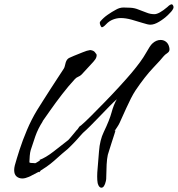

<svg xmlns="http://www.w3.org/2000/svg" viewBox="-20 -790 828 894"><path d="M452 84Q443 84 437 70L438 71Q434 65 433 48.5Q432 32 433 13Q437 -33 441 -85.5Q445 -138 463 -175Q490 -231 499.5 -266.5Q509 -302 524 -328Q509 -315 488 -293.5Q467 -272 444.5 -248.5Q422 -225 401.5 -204.5Q381 -184 366 -171Q364 -169 356 -160Q348 -151 340 -142Q332 -133 329 -130Q325 -126 312.5 -113Q300 -100 295 -96Q267 -73 249 -56.5Q231 -40 214 -26.5Q197 -13 171 3Q169 4 167 7.5Q165 11 161 13L162 12Q163 11 163 10Q163 9 155.5 12.5Q148 16 146 18H145Q136 22 128.5 26.5Q121 31 113 34Q106 37 98.5 39Q91 41 84 41Q68 41 57 31.5Q46 22 46 2Q46 -8 49 -20Q57 -49 71 -92.5Q85 -136 105.5 -184.5Q126 -233 152 -276Q163 -294 180 -320.5Q197 -347 214.5 -374.5Q232 -402 247 -424.5Q262 -447 269 -458Q280 -473 281.5 -481.5Q283 -490 286 -499Q291 -515 302.5 -520.5Q314 -526 324 -530Q345 -538 365 -546.5Q385 -555 400 -557Q415 -555 421 -548Q427 -541 428 -537.5Q429 -534 429 -542V-543Q430 -539 430 -533Q430 -523 423.5 -513.5Q417 -504 402 -488.5Q387 -473 360 -443Q353 -436 344 -432.5Q335 -429 328 -421Q300 -391 269.5 -351.5Q239 -312 214.5 -277Q190 -242 178 -225H179Q157 -191 144.5 -155.5Q132 -120 123 -91Q120 -81 118.5 -64.5Q117 -48 117 -38Q117 -28 117 -35Q117 -31 128 -31Q139 -31 143 -30Q143 -29 150 -33Q157 -37 163 -41Q169 -45 164 -45H163Q193 -56 229.5 -84.5Q266 -113 298 -138Q302 -142 309.5 -151Q317 -160 325 -169.5Q333 -179 336 -183Q342 -188 345.5 -194.5Q349 -201 355 -205V-204Q373 -219 403.5 -249.5Q434 -280 469.5 -316.5Q505 -353 537.5 -388.5Q570 -424 592 -450Q639 -506 659 -542Q679 -578 689 -587Q707 -604 728 -604Q742 -604 753 -595.5Q764 -587 768 -570Q773 -552 760 -543.5Q747 -535 740 -526Q732 -515 693.5 -474.5Q655 -434 611 -369Q601 -354 589.5 -331.5Q578 -309 567.5 -285.5Q557 -262 548.5 -243.5Q540 -225 537 -218Q533 -209 525.5 -198Q518 -187 514.5 -181.5Q511 -176 517 -182L518 -183Q518 -181 512.5 -165Q507 -149 500.5 -128Q494 -107 488.5 -90Q483 -73 482 -69Q478 -51 476.5 -24Q475 3 475 25.5Q475 48 473 53Q466 84 452 84ZM454 -663Q449 -666 446 -676Q443 -686 447 -690Q461 -707 481 -721Q501 -735 520 -745Q537 -755 555 -755Q568 -755 587.5 -754Q607 -753 626 -745Q646 -738 663 -731Q680 -724 699 -724Q720 -724 759 -757Q767 -765 772 -767.5Q777 -770 780 -770Q782 -770 785 -766Q788 -762 788 -756Q788 -752 785 -747Q780 -737 761.5 -719.5Q743 -702 720.5 -688.5Q698 -675 680 -675Q669 -675 644.5 -683Q620 -691 592.5 -698.5Q565 -706 542 -706Q524 -706 506 -699Q488 -692 474.5 -677.5Q461 -663 454 -663Z"/></svg>

Font: Vujahday Script
Style: Regular
Weight: 400
Designer: Robert E. Leuschke
Foundry: Robert E. Leuschke
Version: Version 1.010; ttfautohint (v1.8.3)